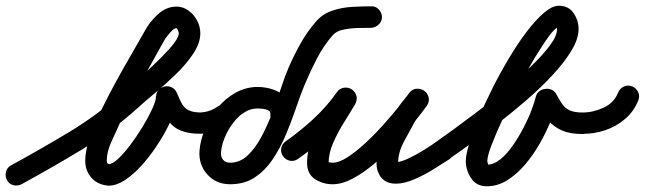

<svg xmlns="http://www.w3.org/2000/svg" viewBox="-56 -600 2247 669"><path d="M-32 27Q-39 13 -35 -2Q-31 -17 -17 -24Q87 -81 186 -140.5Q285 -200 374 -280Q383 -288 405.5 -307Q428 -326 455 -351Q482 -376 507.5 -401.5Q533 -427 550 -449Q567 -471 567 -484Q567 -489 563.5 -495.5Q560 -502 559 -502Q552 -502 543 -493Q534 -484 526 -473.5Q518 -463 515 -457Q515 -457 515 -457Q515 -457 515 -457Q475 -384 434.5 -312Q394 -240 359 -165Q347 -139 331.5 -104.5Q316 -70 316 -40Q316 -29 324 -28Q323 -28 322 -28Q336 -28 356 -47Q376 -66 398 -95Q420 -124 439.5 -156Q459 -188 472 -215.5Q485 -243 487 -257Q487 -257 487 -256Q487 -255 487 -255Q487 -258 487 -261Q487 -264 488 -266Q489 -281 498.5 -289Q508 -297 520 -299Q531 -301 542.5 -295.5Q554 -290 560 -277Q569 -255 577 -240Q585 -225 599 -217Q613 -209 641 -208Q656 -208 667 -197Q678 -186 678 -171Q678 -155 667 -144Q656 -133 641 -134Q575 -134 544 -164Q513 -194 490 -249Q485 -262 496 -270.5Q507 -279 522 -282Q537 -284 550.5 -279Q564 -274 562 -260Q562 -254 561 -249Q561 -249 561 -248Q561 -247 561 -247Q557 -221 541 -184Q525 -147 500 -107Q475 -67 445 -32Q415 3 383 25Q351 47 322 47Q318 47 314 46Q280 41 260.5 17Q241 -7 241 -40Q241 -74 256.5 -119.5Q272 -165 296.5 -215.5Q321 -266 349 -317Q377 -368 403.5 -413.5Q430 -459 449 -493Q449 -493 449 -493Q449 -493 449 -493Q464 -522 493.5 -549.5Q523 -577 559 -577Q582 -577 601 -563Q620 -549 631 -528Q642 -507 642 -484Q642 -450 617 -412.5Q592 -375 555.5 -340Q519 -305 483 -275Q447 -245 424 -224Q332 -141 229.5 -79Q127 -17 19 42Q5 49 -10 45Q-25 41 -32 27Z M603 -171Q603 -186 614 -197Q625 -208 641 -208Q669 -209 692.5 -222.5Q716 -236 738.5 -253.5Q761 -271 786 -284.5Q811 -298 843 -297Q843 -297 843 -297Q842 -297 842 -297Q872 -297 900 -286.5Q928 -276 945.5 -254Q963 -232 961 -198Q960 -179 947.5 -170.5Q935 -162 921 -163Q907 -164 896 -174Q885 -184 886 -203Q887 -212 878 -216Q869 -220 858.5 -221Q848 -222 842 -222Q807 -222 779 -196.5Q751 -171 733.5 -135Q716 -99 714 -69Q713 -53 721.5 -43Q730 -33 746 -33Q780 -33 807 -58.5Q834 -84 855.5 -124.5Q877 -165 894 -210.5Q911 -256 924.5 -297Q938 -338 949 -363Q968 -407 991.5 -449Q1015 -491 1047 -527Q1069 -552 1102 -563Q1135 -574 1170.5 -576Q1206 -578 1237 -578Q1252 -579 1263 -568Q1274 -557 1275 -541Q1275 -526 1264 -515Q1253 -504 1237 -503Q1220 -503 1193.5 -502.5Q1167 -502 1141.5 -497Q1116 -492 1103 -477Q1071 -440 1048 -395.5Q1025 -351 1006 -306Q991 -270 975.5 -224Q960 -178 940.5 -131.5Q921 -85 894.5 -45.5Q868 -6 832 18Q796 42 746 42Q697 42 666.5 8Q636 -26 639 -74Q642 -112 658.5 -151.5Q675 -191 702 -224Q729 -257 765 -277Q801 -297 842 -297Q872 -297 900 -286.5Q928 -276 945.5 -254Q963 -232 961 -198Q960 -179 947.5 -170.5Q935 -162 921 -163Q907 -164 896 -174Q885 -184 886 -203Q887 -212 878 -216Q869 -220 858.5 -221Q848 -222 842 -222Q842 -222 842 -222Q842 -222 842 -222Q819 -223 797.5 -209.5Q776 -196 753 -178.5Q730 -161 702.5 -147.5Q675 -134 641 -134Q626 -133 614.5 -144Q603 -155 603 -171Z M930 -56Q921 -69 924 -84Q927 -99 940 -108Q990 -143 1036.5 -186Q1083 -229 1118 -279Q1129 -293 1143.5 -294.5Q1158 -296 1169 -289Q1181 -281 1185.5 -267.5Q1190 -254 1182 -238Q1165 -209 1143 -174Q1121 -139 1105 -102.5Q1089 -66 1089 -32Q1089 -32 1088 -34Q1087 -35 1093.5 -34Q1100 -33 1103 -33Q1125 -33 1154.5 -52Q1184 -71 1216.5 -101Q1249 -131 1279.5 -165Q1310 -199 1333.5 -228.5Q1357 -258 1369 -275Q1380 -290 1395 -290Q1410 -290 1421 -281Q1433 -273 1437 -258.5Q1441 -244 1429 -230Q1419 -217 1408.5 -204.5Q1398 -192 1391 -178Q1391 -178 1391 -179Q1391 -179 1391 -179Q1373 -146 1352 -107.5Q1331 -69 1331 -30Q1331 -27 1331 -27Q1331 -27 1331 -28Q1331 -28 1331 -28Q1334 -22 1330.5 -24Q1327 -26 1323.5 -30.5Q1320 -35 1323 -35Q1340 -35 1368.5 -48.5Q1397 -62 1424.5 -79.5Q1452 -97 1467 -108Q1480 -117 1495.5 -114Q1511 -111 1520 -99Q1529 -86 1526 -70.5Q1523 -55 1511 -46Q1488 -31 1455 -10.5Q1422 10 1387 25Q1352 40 1323 40Q1302 40 1287.5 31.5Q1273 23 1265 8Q1265 8 1265 8Q1265 7 1265 7Q1256 -9 1256 -30Q1256 -80 1279 -126Q1302 -172 1325 -215Q1325 -215 1325 -215Q1325 -216 1325 -216Q1335 -232 1347 -247Q1359 -262 1371 -276Q1382 -291 1397 -291Q1412 -291 1423 -283Q1434 -275 1437.5 -260.5Q1441 -246 1431 -231Q1413 -206 1384.5 -171Q1356 -136 1321 -99Q1286 -62 1248.5 -30Q1211 2 1173.5 22Q1136 42 1103 42Q1069 42 1041.5 24Q1014 6 1014 -32Q1014 -74 1031 -116.5Q1048 -159 1072 -199Q1096 -239 1116 -276Q1125 -291 1140 -292Q1155 -293 1167 -285Q1179 -278 1184.5 -264Q1190 -250 1180 -235Q1140 -180 1089 -132.5Q1038 -85 982 -46Q969 -37 954 -40Q939 -43 930 -56Z M1509 -46Q1497 -37 1481.5 -40Q1466 -43 1457 -56Q1448 -68 1451 -83.5Q1454 -99 1467 -108Q1487 -122 1525.5 -150Q1564 -178 1611.5 -214Q1659 -250 1706.5 -290Q1754 -330 1794.5 -369Q1835 -408 1860 -441.5Q1885 -475 1885 -499Q1885 -502 1883.5 -505.5Q1882 -509 1884 -507Q1886 -506 1888 -505Q1890 -505 1891 -505Q1880 -505 1858 -475.5Q1836 -446 1807.5 -399Q1779 -352 1750.5 -297Q1722 -242 1697.5 -189.5Q1673 -137 1657.5 -96.5Q1642 -56 1642 -40Q1642 -35 1643.5 -31.5Q1645 -28 1646 -24Q1646 -25 1642 -26Q1641 -26 1640 -26Q1664 -26 1687 -44.5Q1710 -63 1730.5 -92.5Q1751 -122 1768 -154.5Q1785 -187 1796 -216.5Q1807 -246 1811 -263Q1814 -275 1823 -282Q1832 -289 1843 -290Q1854 -292 1864.5 -288Q1875 -284 1881 -274Q1893 -252 1903 -237.5Q1913 -223 1929 -215.5Q1945 -208 1974 -208Q1990 -208 2001 -197.5Q2012 -187 2012 -171Q2012 -155 2001 -144Q1990 -133 1974 -133Q1931 -133 1903 -145Q1875 -157 1855 -179.5Q1835 -202 1815 -236Q1810 -247 1821 -254Q1832 -261 1847 -263Q1862 -266 1874.5 -262Q1887 -258 1885 -247Q1878 -216 1862.5 -177.5Q1847 -139 1824.5 -99.5Q1802 -60 1773.5 -26.5Q1745 7 1711.5 28Q1678 49 1640 49Q1604 49 1585.5 21Q1567 -7 1567 -40Q1567 -61 1579.5 -100.5Q1592 -140 1613 -190.5Q1634 -241 1661 -294.5Q1688 -348 1718.5 -399Q1749 -450 1780 -490.5Q1811 -531 1839.5 -555.5Q1868 -580 1891 -580Q1925 -580 1942.5 -554.5Q1960 -529 1960 -499Q1960 -464 1934.5 -422.5Q1909 -381 1867.5 -336.5Q1826 -292 1776 -249Q1726 -206 1675.5 -167Q1625 -128 1581 -97Q1537 -66 1509 -46Q1509 -46 1509 -46Q1509 -46 1509 -46Z M1974 -134Q1958 -134 1947 -145Q1936 -156 1937 -171Q1937 -187 1948 -198Q1959 -209 1974 -208Q2011 -208 2047.5 -225Q2084 -242 2098 -278Q2104 -292 2118 -298.5Q2132 -305 2147 -299Q2161 -293 2167.5 -279Q2174 -265 2168 -250Q2153 -212 2122 -185.5Q2091 -159 2052 -146Q2013 -133 1974 -134Q1974 -134 1974 -134Q1974 -134 1974 -134Z"/></svg>

Font: FRB American Cursive Guidelines Arrows Extrabold
Style: Bold Italic
Weight: 800
Italic angle: -25°
Version: Version 2.0;Modular Font Editor K font №1